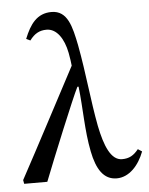

<svg xmlns="http://www.w3.org/2000/svg" viewBox="-52 -749 625 803"><g transform="rotate(-5 260.5 -347.5)"><path d="M293 -558C277 -637 262 -706 194 -706C133 -706 103 -663 79 -603L96 -595C116 -622 137 -634 167 -634C209 -634 239 -591 251 -529C256 -498 257 -496 259 -475C184 -334 91 -156 15 -16L18 0H115C154 -100 252 -340 275 -385H280C291 -289 289 -201 307 -111C322 -35 351 11 406 11C459 11 500 -36 521 -92L504 -103C484 -78 465 -67 435 -67C388 -67 363 -130 346 -214C325 -324 316 -436 293 -558Z"/></g></svg>

Font: mjx-stx-n
Style: Regular
Weight: 500
Version: 1.0.0